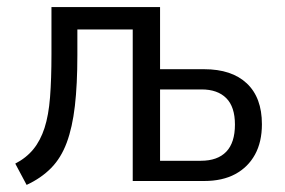

<svg xmlns="http://www.w3.org/2000/svg" viewBox="-20 -510 802 541"><path d="M55 11 23 -49Q54 -65 74 -89.5Q94 -114 105.5 -149.5Q117 -185 121 -236Q125 -287 125 -357V-490H431V-315H555Q633 -315 675.5 -275Q718 -235 718 -160Q718 -110 698.5 -74.5Q679 -39 643 -19.5Q607 0 555 0H354V-427H198V-355Q198 -272 191 -211.5Q184 -151 168 -108Q152 -65 124 -36.5Q96 -8 55 11ZM431 -57H546Q593 -57 617.5 -82.5Q642 -108 642 -159Q642 -209 617.5 -233.5Q593 -258 548 -258H431Z"/></svg>

Font: Nunito Sans 10pt Condensed
Style: Regular
Weight: 400
Width: 3
Designer: Vernon Adams
Foundry: Vernon Adams
Version: Version 3.101;gftools[0.9.27]